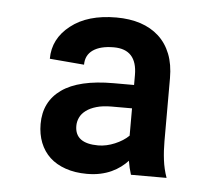

<svg xmlns="http://www.w3.org/2000/svg" viewBox="-38 -763 524 465"><g transform="rotate(5 224.5 -530.0)"><path d="M234.4 -562.5H284.1V-586.6Q284.1 -649.1 227.3 -649.1Q195 -649.1 177 -636.7Q159.1 -624.3 159.1 -600.9L75.3 -608Q75.3 -657 116.8 -689.3Q157.7 -721.6 227.3 -721.6Q259.9 -721.6 286 -713.1Q312.1 -704.5 330.8 -687.5Q349.4 -670.5 359.4 -645.2Q369.3 -620 369.3 -586.6V-433.2Q369.3 -409.8 372 -388.1Q374.6 -366.5 382.1 -345.2H295.5Q293 -353.3 291 -361.5Q289.1 -369.7 287.6 -378.6Q280.2 -370.4 270.4 -363.1Q260.7 -355.8 248.4 -350.1Q236.2 -344.5 221.4 -341.3Q206.7 -338.1 188.9 -338.1Q159.8 -338.1 136.9 -346.1Q114 -354 98.5 -368.4Q83.1 -382.8 74.9 -403.4Q66.8 -424 66.8 -448.9Q66.8 -503.2 108.5 -532.8Q150.2 -562.5 234.4 -562.5ZM153.4 -451.7Q153.4 -409.1 210.2 -409.1Q220.2 -409.1 230.5 -411.4Q240.8 -413.7 250.5 -417.8Q260.3 -421.9 269 -427.4Q277.7 -432.9 284.1 -439.3V-505.7H234.4Q213.1 -505.7 197.8 -501.2Q182.5 -496.8 172.6 -489.3Q162.6 -481.9 158 -472.1Q153.4 -462.4 153.4 -451.7Z"/></g></svg>

Font: Inter P
Style: Regular
Weight: 400
Designer: Rasmus Andersson
Foundry: rsms
Version: Version 3.018;git-588b23468